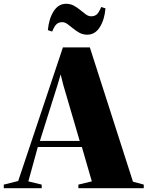

<svg xmlns="http://www.w3.org/2000/svg" viewBox="-95 -993 778 1013"><path d="M1 -38 237 -743H379L606.5 -34.5L663.5 -19V0H318.5V-19L389.5 -36L337 -217.5H104.5L54.5 -36L125 -19V0H-75V-19ZM325.5 -249.5 239 -544.5 225 -600.5 208.5 -544.5 115.5 -249.5ZM365 -810Q342.5 -810 324.2 -820Q306 -830 290.5 -843Q275 -856 261 -866Q247 -876 233 -876Q216 -876 204.5 -866.5Q193 -857 180 -826.5L157.5 -834Q163 -894 188 -933.5Q213 -973 254 -973Q276.5 -973 294.8 -963Q313 -953 328.5 -940Q344 -927 358 -917Q372 -907 386 -907Q403.5 -907 415 -916.5Q426.5 -926 439 -956L461.5 -949Q456.5 -889 431.5 -849.5Q406.5 -810 365 -810Z"/></svg>

Font: Merriweather 144pt Black
Style: Regular
Weight: 900
Version: Version 2.100